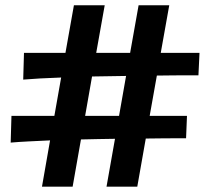

<svg xmlns="http://www.w3.org/2000/svg" viewBox="-20 -699 805 719"><path d="M340.3 -501H467.3L499 -679.2H613.8L582 -501H727.1L723.1 -417H679.2Q658.2 -417 629.9 -416.7Q601.6 -416.5 567.4 -416L540.5 -265.1H680.2L676.8 -181.2H634.3Q613.8 -181.2 586.4 -180.9Q559.1 -180.7 525.9 -180.2L494.1 0H378.9L410.6 -179.2Q379.4 -178.7 347.4 -178.2Q315.4 -177.7 283.2 -176.8L252 0H137.2L167.5 -173.3Q124 -171.4 86.2 -169.4Q48.3 -167.5 20 -165L22.9 -265.1H183.6L209 -408.7Q167 -407.2 130.9 -405.3Q94.7 -403.3 66.9 -400.9L69.8 -501H225.1L256.8 -679.2H372.1ZM452.1 -414.6Q420.9 -413.6 388.9 -413.6Q356.9 -413.6 324.7 -412.6L298.8 -265.1H425.8Z"/></svg>

Font: Simonetta
Style: Black Italic
Weight: 900
Italic angle: -2°
Designer: Gayaneh Bagdasaryan
Foundry: Brownfox
Version: Version 1.002